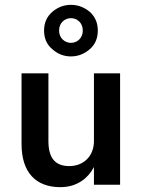

<svg xmlns="http://www.w3.org/2000/svg" viewBox="-20 -763 585 793"><path d="M162 -637C162 -605 173 -579 196 -560C218 -540 244 -530 273 -530C302 -530 328 -540 351 -560C373 -579 384 -605 384 -637C384 -668 373 -694 351 -714C328 -733 302 -743 273 -743C244 -743 218 -733 196 -714C173 -694 162 -668 162 -637ZM224 -637C224 -669 248 -688 273 -688C298 -688 322 -669 322 -637C322 -605 298 -586 273 -586C248 -586 224 -605 224 -637ZM368 0H476V-460H368V-180C368 -119 326 -77 266 -77C206 -77 180 -113 180 -180V-460H69V-168C69 -51 128 10 229 10C264 10 293 1 318 -16C339 -30 355 -49 368 -73Z"/></svg>

Font: Jost Medium
Style: Regular
Weight: 500
Version: Version 3.710